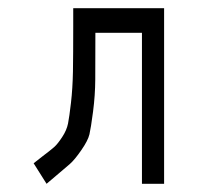

<svg xmlns="http://www.w3.org/2000/svg" viewBox="-20 -497 526 468"><path d="M380 -49H326V-417H212.5Q212.5 -341.5 212.2 -303.2Q212 -265 206.8 -224.8Q201.5 -184.5 198 -169.5Q194.5 -154.5 178.2 -131Q162 -107.5 150 -97Q138 -86.5 106.5 -60Q98 -53 93.5 -49L62 -99Q69.5 -105 83 -115.5Q103.5 -131 112 -138.5Q120.5 -146 131.5 -162.8Q142.5 -179.5 145.8 -195.8Q149 -212 153 -246.5Q157 -281 157.8 -322.5Q158.5 -364 158.5 -432V-477H380Z"/></svg>

Font: 3270 Nerd Font Mono SemCond
Style: Regular
Weight: 400
Monospace: yes
Version: Version 3.0.1;Nerd Fonts 3.1.1